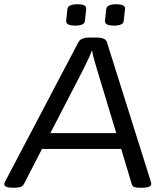

<svg xmlns="http://www.w3.org/2000/svg" viewBox="-23 -878 778 900"><path d="M38 2Q16 2 6.5 -2.5Q-3 -7 -3 -15Q-3 -19 2 -29L345 -681Q356 -702 397 -702H430Q471 -702 478 -681L683 -30Q686 -20 686 -15Q686 -8 676 -3Q666 2 641 2H632Q616 2 607 -1Q598 -4 594 -17L545 -180H174L90 -17Q83 -4 71.5 -1Q60 2 45 2ZM365 -548 213 -254H522L433 -548Q427 -568 419.5 -594Q412 -620 409 -640H407Q403 -627 391 -601.5Q379 -576 365 -548ZM511 -758Q468 -758 469 -780L475 -836Q478 -858 522 -858Q566 -858 563 -836L557 -780Q556 -758 511 -758ZM329 -758Q286 -758 287 -780L293 -836Q296 -858 340 -858Q384 -858 381 -836L375 -780Q374 -758 329 -758Z"/></svg>

Font: Asap Expanded Expanded Regular
Style: Italic
Weight: 400
Width: 7
Italic angle: -6°
Designer: Pablo Cosgaya
Foundry: Omnibus-Type
Version: Version 3.001; ttfautohint (v1.8.4.7-5d5b)